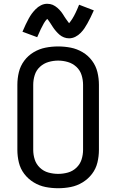

<svg xmlns="http://www.w3.org/2000/svg" viewBox="-20 -989 616 1017"><path d="M346 -786Q363 -786 379 -794Q395 -802 407.5 -815Q420 -828 427.5 -839.5Q435 -851 443 -865Q451 -879 459.5 -896.5Q468 -914 477 -934L399 -964Q389 -939 380 -920.5Q371 -902 363 -889.5Q355 -877 346 -866Q342 -871 337.5 -877.5Q333 -884 328.5 -890Q324 -896 320.5 -902Q317 -908 313 -914Q309 -920 304.5 -926Q300 -932 294.5 -937.5Q289 -943 284 -947.5Q279 -952 272 -956.5Q265 -961 259 -963.5Q253 -966 245.5 -967.5Q238 -969 230 -969Q213 -969 197 -961Q181 -953 168.5 -940Q156 -927 148 -916Q140 -905 132 -890.5Q124 -876 116 -859Q108 -842 99 -821L177 -792Q187 -816 196 -834.5Q205 -853 212.5 -866Q220 -879 230 -889Q236 -883 245 -869Q254 -855 260.5 -845Q267 -835 276.5 -824Q286 -813 296 -804.5Q306 -796 319 -791Q332 -786 346 -786ZM288 8Q322 8 355 1.5Q388 -5 417.5 -23Q447 -41 467.5 -68Q488 -95 496 -128Q504 -161 504 -195V-540Q504 -574 496 -607Q488 -640 467.5 -667.5Q447 -695 417.5 -712.5Q388 -730 355 -736.5Q322 -743 288 -743Q254 -743 221 -736.5Q188 -730 158.5 -712.5Q129 -695 108.5 -667.5Q88 -640 80 -607Q72 -574 72 -540V-195Q72 -161 80 -128Q88 -95 108.5 -68Q129 -41 158.5 -23Q188 -5 221 1.5Q254 8 288 8ZM288 -68Q262 -68 236.5 -75Q211 -82 191.5 -100.5Q172 -119 164 -144Q156 -169 156 -195V-540Q156 -566 164 -591.5Q172 -617 191.5 -635Q211 -653 236.5 -660.5Q262 -668 288 -668Q314 -668 339.5 -660.5Q365 -653 384.5 -635Q404 -617 412 -591.5Q420 -566 420 -540V-195Q420 -169 412 -144Q404 -119 384.5 -100.5Q365 -82 339.5 -75Q314 -68 288 -68Z"/></svg>

Font: Iosevka SS01 Extended
Style: Regular
Weight: 400
Width: 7
Monospace: yes
Designer: Belleve Invis
Foundry: Belleve Invis
Version: Version 3.4.7; ttfautohint (v1.8.3)